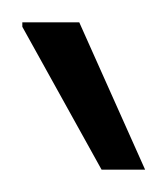

<svg xmlns="http://www.w3.org/2000/svg" viewBox="-20 -743 150 172"><path d="M110 -591H71L0 -719V-723H51Z"/></svg>

Font: Archivo ExtraCondensed ExtraLight
Style: Regular
Weight: 250
Width: 2
Designer: Hector Gatti
Foundry: Omnibus-Type
Version: Version 2.001